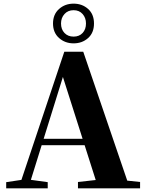

<svg xmlns="http://www.w3.org/2000/svg" viewBox="-20 -1034 801 1054"><path d="M384 -796Q337 -796 304 -825.5Q271 -855 271 -905Q271 -955 304 -984.5Q337 -1014 384 -1014Q431 -1014 463.5 -985Q496 -956 496 -905Q496 -854 463.5 -825Q431 -796 384 -796ZM384 -833Q415 -833 433.5 -853Q452 -873 452 -905Q452 -936 433.5 -957Q415 -978 384 -978Q353 -978 334 -957Q315 -936 315 -905Q315 -873 334 -853Q353 -833 384 -833ZM14 0V-34L114 -49H133L242 -34V0ZM82 0 333 -750H437L693 0H520L314 -647H335L332 -633L135 0ZM194 -237 203 -272H527L536 -237ZM408 0V-35L544 -50H606L749 -35V0Z"/></svg>

Font: Noto Serif SC ExtraLight Black
Style: Regular
Weight: 900
Version: Version 2.002-H1;hotconv 1.1.0;makeotfexe 2.6.0